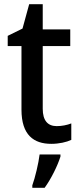

<svg xmlns="http://www.w3.org/2000/svg" viewBox="-20 -680 384 921"><path d="M252 -75C209 -75 185 -102 185 -158V-459H317V-539H185V-660H120L88 -543L17 -508V-459H83V-154C83 -32 142 10 226 10C263 10 299 2 322 -9V-88C302 -80 276 -75 252 -75ZM270 71V61H170C165 103 148 174 135 209V221H194C226 177 257 113 270 71Z"/></svg>

Font: Noto Sans Devanagari UI SemiCondensed Medium
Style: Regular
Weight: 500
Width: 4
Designer: Jelle Bosma - Monotype Design Team
Foundry: Monotype Imaging Inc.
Version: Version 2.004